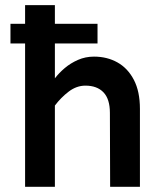

<svg xmlns="http://www.w3.org/2000/svg" viewBox="-20 -723 628 743"><path d="M20.5 -554.7V-630.9H357.4V-554.7ZM406.2 0 405.3 -286.1Q405.3 -339.8 380.4 -365.7Q355.5 -391.6 310.5 -391.6Q276.4 -391.6 246.1 -368.7Q215.8 -345.7 192.4 -314.5V-419.9Q208 -440.4 230.5 -459.5Q252.9 -478.5 281.7 -491.2Q310.5 -503.9 343.8 -503.9Q394.5 -503.9 434.6 -481.4Q474.6 -459 498 -414.1Q521.5 -369.1 521.5 -301.8V0ZM77.1 0V-703.1H192.4V0Z"/></svg>

Font: Sen SemiBold
Style: Regular
Weight: 600
Designer: Kosal Sen, Philatype
Foundry: Philatype
Version: Version 2.000;gftools[0.9.31]